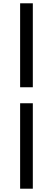

<svg xmlns="http://www.w3.org/2000/svg" viewBox="-20 -863 321 1164"><path d="M102 -334H179V-843H102ZM102 281H179V-237H102Z"/></svg>

Font: Noto Sans T Chinese Medium
Style: Regular
Weight: 500
Designer: Ryoko NISHIZUKA (kana & ideographs); Paul D. Hunt (Latin, Greek & Cyrillic); Wenlong ZHANG (bopomofo); Sandoll Communica
Foundry: Adobe Systems Incorporated
Version: Version 1.000;PS 1;hotconv 1.0.78;makeotf.lib2.5.61930